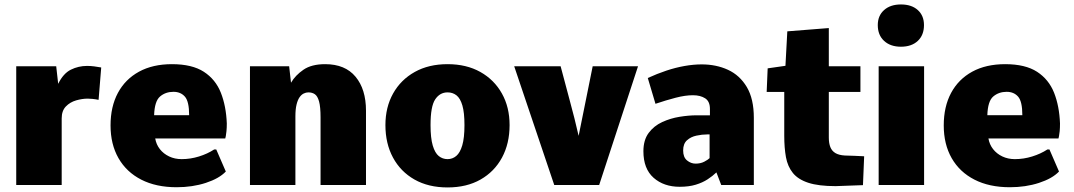

<svg xmlns="http://www.w3.org/2000/svg" viewBox="-20 -823 4779 854"><path d="M52.2 0V-528.3H230L238.8 -450.2Q261.7 -496.6 295.4 -513.2Q329.1 -529.8 367.2 -529.8Q382.8 -529.8 398.7 -527.8Q414.6 -525.9 430.2 -522.9L418.5 -378.9Q404.3 -381.8 391.1 -383.1Q377.9 -384.3 370.1 -384.3Q345.7 -384.3 318.6 -376.5Q291.5 -368.7 272.9 -349.4Q254.4 -330.1 254.4 -296.4V0Z M765.6 9.8Q674.3 9.8 608.4 -23.9Q542.5 -57.6 507.1 -119.4Q471.7 -181.2 471.7 -265.1Q471.7 -348.6 504.4 -409.7Q537.1 -470.7 598.4 -504.2Q659.7 -537.6 744.6 -537.6Q834.5 -537.6 886.7 -503.7Q939 -469.7 962.4 -410.4Q985.8 -351.1 988.8 -273.9Q988.8 -253.4 987.3 -239.5Q985.8 -225.6 984.4 -217.8Q982.9 -210 981.9 -207H670.4Q674.8 -180.7 690.9 -159.9Q707 -139.2 732.2 -127.2Q757.3 -115.2 788.1 -115.2Q827.1 -115.2 865 -127Q902.8 -138.7 932.6 -158.2H941.9L984.4 -60.1Q954.6 -28.8 895.3 -9.5Q835.9 9.8 765.6 9.8ZM665.5 -310.5H821.3Q821.3 -371.6 802.5 -393.1Q783.7 -414.6 751.5 -414.6Q716.3 -414.6 691.9 -393.8Q667.5 -373 665.5 -310.5Z M1091.8 0V-528.3H1266.1L1274.4 -455.1Q1293.9 -488.3 1329.8 -512.9Q1365.7 -537.6 1426.3 -537.6Q1515.1 -537.6 1561.5 -481.7Q1607.9 -425.8 1607.9 -330.6V0H1405.8V-300.3Q1405.8 -347.7 1399.2 -371.6Q1392.6 -395.5 1380.6 -403.8Q1368.7 -412.1 1351.6 -412.1Q1341.3 -412.1 1331.1 -407.2Q1320.8 -402.3 1312.5 -390.6Q1304.2 -378.9 1299.1 -358.2Q1293.9 -337.4 1293.9 -305.2V0Z M1970.7 10.7Q1885.7 10.7 1823.7 -24.4Q1761.7 -59.6 1728 -122.1Q1694.3 -184.6 1694.3 -266.6Q1694.3 -346.2 1728.5 -407.2Q1762.7 -468.3 1824.7 -502.9Q1886.7 -537.6 1970.7 -537.6Q2054.7 -537.6 2116.5 -502.9Q2178.2 -468.3 2212.4 -407.2Q2246.6 -346.2 2246.6 -266.6Q2246.6 -184.6 2212.9 -122.1Q2179.2 -59.6 2117.4 -24.4Q2055.7 10.7 1970.7 10.7ZM1970.7 -115.2Q1992.7 -115.2 2009.5 -129.4Q2026.4 -143.6 2036.1 -176.5Q2045.9 -209.5 2045.9 -266.6Q2045.9 -322.3 2036.6 -354Q2027.3 -385.7 2010.5 -398.9Q1993.7 -412.1 1970.7 -412.1Q1936.5 -412.1 1915.8 -381.1Q1895 -350.1 1895 -266.6Q1895 -209 1904.8 -175.8Q1914.6 -142.6 1931.6 -128.9Q1948.7 -115.2 1970.7 -115.2Z M2445.3 0 2267.1 -528.3H2473.6Q2493.7 -451.2 2514.6 -374.5Q2535.6 -297.9 2553.7 -218.8Q2569.3 -295.9 2585 -373.5Q2600.6 -451.2 2616.2 -528.3H2817.9L2645 0Z M3003.4 7.8Q2932.6 7.8 2887.2 -32.2Q2841.8 -72.3 2841.8 -150.4Q2841.8 -200.2 2865.2 -231.7Q2888.7 -263.2 2925.3 -280Q2961.9 -296.9 3002.7 -303.5Q3043.5 -310.1 3078.1 -310.1H3137.7V-338.4Q3137.7 -372.1 3116.5 -385.7Q3095.2 -399.4 3062 -399.4Q3027.8 -399.4 2984.9 -388.2Q2941.9 -377 2895.5 -361.3L2861.3 -476.1Q2902.8 -495.1 2943.8 -508.8Q2984.9 -522.5 3024.7 -529.5Q3064.5 -536.6 3101.1 -536.6Q3165.5 -536.6 3218 -512.5Q3270.5 -488.3 3301.8 -435.8Q3333 -383.3 3333 -298.8V0H3188L3166.5 -56.2Q3149.9 -40 3127.4 -25.4Q3105 -10.7 3074.7 -1.5Q3044.4 7.8 3003.4 7.8ZM3073.7 -95.2Q3096.2 -95.2 3112.5 -103.8Q3128.9 -112.3 3136.2 -119.6V-225.1H3125.5Q3102.5 -225.1 3077.6 -219.7Q3052.7 -214.4 3035.6 -199Q3018.6 -183.6 3018.6 -153.8Q3018.6 -123.5 3035.9 -109.4Q3053.2 -95.2 3073.7 -95.2Z M3696.8 4.9Q3621.1 4.9 3575.4 -10Q3529.8 -24.9 3506.6 -53.7Q3483.4 -82.5 3475.8 -124Q3468.3 -165.5 3468.3 -218.8V-414.1H3390.1L3394.5 -519L3473.6 -530.3L3481.9 -683.6L3666.5 -698.2V-528.3H3807.1V-414.1H3666.5V-210.9Q3666.5 -186 3673.3 -168.7Q3680.2 -151.4 3695.8 -142.1Q3711.4 -132.8 3737.8 -131.3Q3759.3 -130.9 3780.8 -129.9Q3802.2 -128.9 3823.7 -127.9L3818.4 0.5Q3788.1 1.5 3757.6 2.7Q3727.1 3.9 3696.8 4.9Z M3888.2 0V-528.3H4090.3V0ZM3987.3 -615.2Q3940.4 -615.2 3912.4 -641.1Q3884.3 -667 3884.3 -711.4Q3884.3 -753.4 3912.4 -778.3Q3940.4 -803.2 3987.3 -803.2Q4034.7 -803.2 4062.3 -778.3Q4089.8 -753.4 4089.8 -711.4Q4089.8 -667 4062.3 -641.1Q4034.7 -615.2 3987.3 -615.2Z M4471.7 9.8Q4380.4 9.8 4314.5 -23.9Q4248.5 -57.6 4213.1 -119.4Q4177.7 -181.2 4177.7 -265.1Q4177.7 -348.6 4210.4 -409.7Q4243.2 -470.7 4304.4 -504.2Q4365.7 -537.6 4450.7 -537.6Q4540.5 -537.6 4592.8 -503.7Q4645 -469.7 4668.5 -410.4Q4691.9 -351.1 4694.8 -273.9Q4694.8 -253.4 4693.4 -239.5Q4691.9 -225.6 4690.4 -217.8Q4689 -210 4688 -207H4376.5Q4380.9 -180.7 4397 -159.9Q4413.1 -139.2 4438.2 -127.2Q4463.4 -115.2 4494.1 -115.2Q4533.2 -115.2 4571 -127Q4608.9 -138.7 4638.7 -158.2H4647.9L4690.4 -60.1Q4660.6 -28.8 4601.3 -9.5Q4542 9.8 4471.7 9.8ZM4371.6 -310.5H4527.3Q4527.3 -371.6 4508.5 -393.1Q4489.7 -414.6 4457.5 -414.6Q4422.4 -414.6 4397.9 -393.8Q4373.5 -373 4371.6 -310.5Z"/></svg>

Font: Comme Black
Style: Regular
Weight: 900
Version: Version 1.000;gftools[0.9.27]